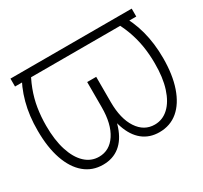

<svg xmlns="http://www.w3.org/2000/svg" viewBox="-120 -709 931 882"><g transform="rotate(-30 345.5 -268.0)"><path d="M667 -545.9V-503.9H23.9V-545.9ZM84 -545.9H132.3Q105 -501 88.4 -457Q71.8 -413.1 64.7 -368.4Q57.6 -323.7 57.6 -275.9Q57.6 -200.2 75.2 -145.3Q92.8 -90.3 124.3 -60.8Q155.8 -31.2 197.8 -31.2Q253.9 -31.2 287.6 -82.5Q321.3 -133.8 321.3 -222.7V-356H358.9V-241.7Q358.9 -161.1 339.8 -104.7Q320.8 -48.3 284.4 -19.3Q248 9.8 195.8 9.8Q139.2 9.8 98.1 -24.7Q57.1 -59.1 34.9 -123.3Q12.7 -187.5 12.7 -275.9Q12.2 -354 30.3 -421.4Q48.3 -488.8 84 -545.9ZM558.6 -545.9H606.9Q643.1 -488.8 660.9 -421.9Q678.7 -355 678.7 -277.3Q678.7 -189 656.5 -124.3Q634.3 -59.6 593.3 -24.9Q552.2 9.8 494.6 9.8Q442.9 9.8 406.5 -19.3Q370.1 -48.3 351.1 -104.7Q332 -161.1 332 -241.7V-356H369.1V-222.7Q369.1 -133.8 403.1 -82.5Q437 -31.2 493.2 -31.2Q535.2 -31.2 566.9 -60.8Q598.6 -90.3 616.2 -145.3Q633.8 -200.2 633.3 -275.9Q633.3 -323.7 626 -368.4Q618.7 -413.1 602.3 -457Q585.9 -501 558.6 -545.9Z"/></g></svg>

Font: Inter 28pt ExtraLight
Style: Regular
Weight: 250
Designer: Rasmus Andersson
Foundry: rsms
Version: Version 4.001;git-66647c0bb